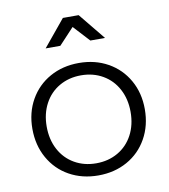

<svg xmlns="http://www.w3.org/2000/svg" viewBox="-83 -815 783 888"><g transform="rotate(-10 308.0 -371.0)"><path d="M448 -619H379L309 -695L238 -619H169L272 -744H346ZM572 -263Q572 -186 538 -125.5Q504 -65 444 -31.5Q384 2 308 2Q232 2 172 -31.5Q112 -65 78 -125.5Q44 -186 44 -263Q44 -339 78 -399Q112 -459 172 -492.5Q232 -526 308 -526Q384 -526 444 -492.5Q504 -459 538 -399Q572 -339 572 -263ZM111 -262Q111 -201 136 -154Q161 -107 206 -81Q251 -55 308 -55Q365 -55 410 -81Q455 -107 480 -154Q505 -201 505 -262Q505 -322 480 -369Q455 -416 410 -442Q365 -468 308 -468Q251 -468 206 -442Q161 -416 136 -369Q111 -322 111 -262Z"/></g></svg>

Font: TypoPRO Montserrat
Style: Regular
Weight: 300
Designer: Julieta Ulanovsky
Foundry: Julieta Ulanovsky
Version: Version 6.001